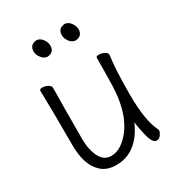

<svg xmlns="http://www.w3.org/2000/svg" viewBox="-171 -798 842 919"><g transform="rotate(-30 250.0 -338.5)"><path d="M204 16Q151 16 121 -13Q68 -62 68 -171Q68 -368 65 -474Q65 -483 81 -483Q96 -483 110.5 -475Q125 -467 125 -456Q123 -340 123 -175Q123 -115 143.5 -74.5Q164 -34 204 -34Q245 -34 283 -69Q370 -149 376 -321Q378 -398 378 -475Q378 -484 393 -484Q409 -484 423.5 -476.5Q438 -469 438 -457Q427 -385 427 -243Q427 -100 461 -33L463 -27Q463 -18 453.5 -3.5Q444 11 429 11Q406 11 393 -44.5Q380 -100 380 -119Q320 16 204 16ZM179 -598Q159 -598 145 -616.5Q131 -635 131 -652Q131 -690 169 -693Q187 -693 201 -675Q215 -657 215 -638Q215 -602 179 -598ZM334 -598Q314 -598 300.5 -616.5Q287 -635 287 -652Q287 -690 325 -693Q343 -693 357 -675Q371 -657 371 -638Q371 -602 334 -598Z"/></g></svg>

Font: LXGW WenKai Mono TC Light
Style: Regular
Weight: 300
Designer: LXGW / Fontworks Inc.
Foundry: LXGW / Fontworks Inc.
Version: Version 1.330